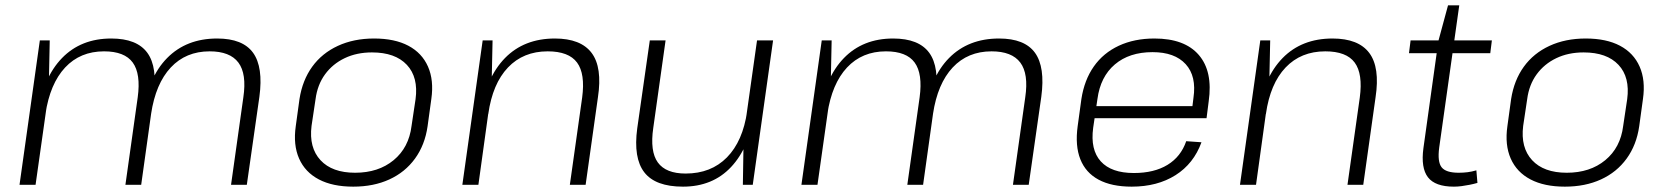

<svg xmlns="http://www.w3.org/2000/svg" viewBox="-20 -691 6227 718"><path d="M890 -327Q903 -415 871.5 -457Q840 -499 764 -499Q675 -499 618.5 -438.5Q562 -378 545 -265L506 -203L515 -264Q533 -401 605 -474Q677 -547 792 -547Q888 -547 926.5 -493.5Q965 -440 950 -329L903 0H844ZM129 -540H166L162 -346L113 0H53ZM495 -327Q507 -415 476.5 -457Q446 -499 369 -499Q280 -499 223.5 -438.5Q167 -378 150 -265L111 -203L120 -264Q141 -401 212 -474Q283 -547 396 -547Q492 -547 531 -493.5Q570 -440 554 -329L508 0H449Z M1301 7Q1224 7 1172.5 -20Q1121 -47 1098.5 -98Q1076 -149 1086 -219L1100 -321Q1111 -391 1147.5 -441.5Q1184 -492 1243.5 -519.5Q1303 -547 1379 -547Q1456 -547 1507 -520Q1558 -493 1580.5 -442Q1603 -391 1593 -321L1579 -219Q1569 -149 1532 -98Q1495 -47 1436 -20Q1377 7 1301 7ZM1308 -45Q1395 -45 1452 -92Q1509 -139 1519 -220L1534 -320Q1545 -402 1501.5 -448.5Q1458 -495 1371 -495Q1314 -495 1269 -473.5Q1224 -452 1195.5 -413Q1167 -374 1160 -320L1145 -220Q1135 -139 1178.5 -92Q1222 -45 1308 -45Z M2157 -326Q2169 -415 2138 -457Q2107 -499 2028 -499Q1937 -499 1879.5 -438.5Q1822 -378 1806 -265L1767 -203L1776 -264Q1797 -401 1868.5 -474Q1940 -547 2055 -547Q2152 -547 2192.5 -493Q2233 -439 2216 -327L2170 0H2111ZM1785 -540H1822L1818 -354L1769 0H1709Z M2423 -213Q2410 -125 2440 -83.5Q2470 -42 2544 -42Q2639 -42 2698.5 -102.5Q2758 -163 2774 -275L2813 -337L2804 -276Q2783 -140 2714 -66.5Q2645 7 2534 7Q2431 7 2389.5 -46.5Q2348 -100 2363 -211L2410 -540H2469ZM2795 0H2758L2761 -186L2811 -540H2871Z M3814 -327Q3827 -415 3795.5 -457Q3764 -499 3688 -499Q3599 -499 3542.5 -438.5Q3486 -378 3469 -265L3430 -203L3439 -264Q3457 -401 3529 -474Q3601 -547 3716 -547Q3812 -547 3850.5 -493.5Q3889 -440 3874 -329L3827 0H3768ZM3053 -540H3090L3086 -346L3037 0H2977ZM3419 -327Q3431 -415 3400.5 -457Q3370 -499 3293 -499Q3204 -499 3147.5 -438.5Q3091 -378 3074 -265L3035 -203L3044 -264Q3065 -401 3136 -474Q3207 -547 3320 -547Q3416 -547 3455 -493.5Q3494 -440 3478 -329L3432 0H3373Z M4212 7Q4137 7 4088.5 -19Q4040 -45 4020 -95.5Q4000 -146 4010 -219L4024 -321Q4035 -392 4070.5 -442.5Q4106 -493 4164 -520Q4222 -547 4297 -547Q4410 -547 4463 -485.5Q4516 -424 4500 -312L4492 -249H4062L4068 -294H4450L4437 -276L4443 -325Q4455 -406 4414 -451Q4373 -496 4290 -496Q4203 -496 4149 -450Q4095 -404 4084 -321L4068 -213Q4057 -131 4096.5 -87.5Q4136 -44 4220 -44Q4296 -44 4346 -74.5Q4396 -105 4416 -163L4473 -159Q4444 -79 4376 -36Q4308 7 4212 7Z M5065 -326Q5077 -415 5046 -457Q5015 -499 4936 -499Q4845 -499 4787.5 -438.5Q4730 -378 4714 -265L4675 -203L4684 -264Q4705 -401 4776.5 -474Q4848 -547 4963 -547Q5060 -547 5100.5 -493Q5141 -439 5124 -327L5078 0H5019ZM4693 -540H4730L4726 -354L4677 0H4617Z M5417 7Q5347 7 5320 -28Q5293 -63 5303 -137L5359 -538L5395 -671H5437L5362 -139Q5355 -86 5371 -65.5Q5387 -45 5435 -45Q5452 -45 5468 -47Q5484 -49 5501 -54L5505 -7Q5491 -3 5476 0Q5461 3 5446 5Q5431 7 5417 7ZM5255 -540H5559L5553 -492H5249Z M5832 7Q5755 7 5703.5 -20Q5652 -47 5629.5 -98Q5607 -149 5617 -219L5631 -321Q5642 -391 5678.5 -441.5Q5715 -492 5774.5 -519.5Q5834 -547 5910 -547Q5987 -547 6038 -520Q6089 -493 6111.5 -442Q6134 -391 6124 -321L6110 -219Q6100 -149 6063 -98Q6026 -47 5967 -20Q5908 7 5832 7ZM5839 -45Q5926 -45 5983 -92Q6040 -139 6050 -220L6065 -320Q6076 -402 6032.5 -448.5Q5989 -495 5902 -495Q5845 -495 5800 -473.5Q5755 -452 5726.5 -413Q5698 -374 5691 -320L5676 -220Q5666 -139 5709.5 -92Q5753 -45 5839 -45Z"/></svg>

Font: Pathway Extreme 28pt ExtraLight
Style: Italic
Weight: 250
Italic angle: -8°
Designer: Eduardo Rodriguez Tunni
Foundry: Eduardo Rodriguez Tunni
Version: Version 1.001;gftools[0.9.26]